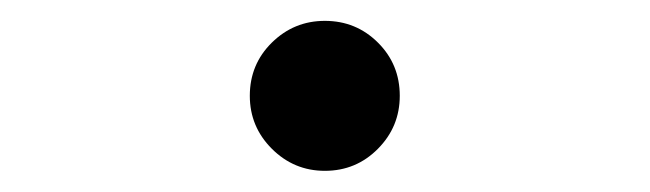

<svg xmlns="http://www.w3.org/2000/svg" viewBox="-20 -439 626 185"><path d="M293 -274.4Q263.2 -274.4 241.9 -295.7Q220.7 -316.9 220.7 -346.7Q220.7 -377 241.9 -397.9Q263.2 -418.9 293 -418.9Q323.2 -418.9 344.2 -397.9Q365.2 -377 365.2 -346.7Q365.2 -316.9 344.2 -295.7Q323.2 -274.4 293 -274.4Z"/></svg>

Font: Cascadia Code
Style: Regular
Weight: 400
Monospace: yes
Designer: Aaron Bell
Foundry: Saja Typeworks
Version: Version 2106.017